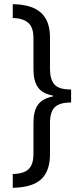

<svg xmlns="http://www.w3.org/2000/svg" viewBox="-20 -737 402 918"><path d="M41 95Q94 94 117 71.5Q140 49 140 -1V-151Q140 -206 161.5 -236Q183 -266 233 -276V-280Q183 -289 161.5 -319.5Q140 -350 140 -405V-555Q140 -607 114.5 -628.5Q89 -650 41 -651V-717Q131 -716 175 -677Q219 -638 219 -558V-407Q219 -359 239.5 -334Q260 -309 320 -309V-247Q265 -247 242 -224.5Q219 -202 219 -149V1Q219 80 177.5 119.5Q136 159 41 161Z"/></svg>

Font: Noto Sans Thai Looped UI Condensed
Style: Regular
Weight: 400
Width: 3
Designer: Cadson Demak Team
Foundry: Cadson Demak Co., Ltd.
Version: Version 1.000; ttfautohint (v1.8.4.7-5d5b)